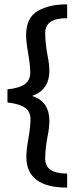

<svg xmlns="http://www.w3.org/2000/svg" viewBox="-20 -725 365 875"><path d="M100 -11Q100 -41 109 -91Q119 -149 119 -181Q119 -217 93.5 -234.5Q68 -252 14 -258V-318Q67 -323 92.5 -341Q118 -359 118 -394Q118 -425 108 -485Q99 -534 99 -565Q99 -644 152 -675Q205 -706 286 -705V-642Q186 -643 186 -575Q186 -532 196 -476Q205 -433 205 -400Q205 -359 185 -330Q165 -301 128 -289V-287Q166 -275 185.5 -246.5Q205 -218 205 -175Q205 -142 196 -99Q186 -45 186 -1Q186 66 286 66V130Q100 130 100 -11Z"/></svg>

Font: Martel Sans
Style: Regular
Weight: 400
Designer: Dan Reynolds and Mathieu Réguer
Foundry: Dan Reynolds and Mathieu Réguer
Version: Version 1.002; ttfautohint (v1.1) -l 5 -r 5 -G 72 -x 0 -D la